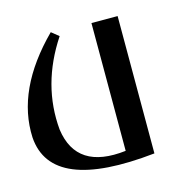

<svg xmlns="http://www.w3.org/2000/svg" viewBox="-81 -573 649 659"><g transform="rotate(-15 243.5 -243.5)"><path d="M1 -161C-4.3 -275 47 -386 155 -494L181 -473C115.7 -374.3 88 -271 98 -163C112 -63 178.7 -20 298 -34V-488H391V0C140.3 26.7 10.3 -27 1 -161Z"/></g></svg>

Font: Neocyr
Style: Regular
Weight: 400
Designer: Viktar Palstsiuk <vipals@gmail.com>
Version: 1.00